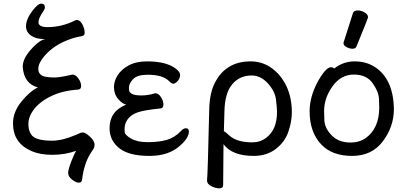

<svg xmlns="http://www.w3.org/2000/svg" viewBox="-20 -827 2224 1048"><path d="M409 170Q395 170 373.5 153.5Q352 137 352 117Q352 99 368 57Q384 15 396 -4Q335 18 266 18Q197 18 151 -3Q51 -46 51 -154Q51 -216 97 -272.5Q143 -329 187 -350Q111 -369 104 -462Q104 -504 143 -550Q182 -596 215 -611L227 -613Q227 -614 221 -614Q177 -614 152 -631Q122 -651 122 -683Q122 -721 154 -764Q186 -807 204 -807Q225 -807 225 -787Q225 -778 218 -768Q190 -728 190 -706Q190 -679 239 -679Q317 -679 389 -715Q395 -718 399 -718Q417 -718 429.5 -694Q442 -670 442 -650Q442 -632 430 -631Q313 -609 242 -542Q189 -490 189 -451Q189 -429 204 -418Q221 -404 279 -404Q306 -404 375 -420Q393 -420 408 -398.5Q423 -377 423 -358Q423 -339 406 -338Q319 -332 256.5 -301Q194 -270 162 -226Q135 -189 135 -149Q135 -116 149 -95Q169 -59 264 -59Q320 -59 395 -91Q399 -92 410.5 -98Q422 -104 432 -104Q442 -104 457 -93Q496 -63 496 -37Q496 -23 489.5 -13.5Q483 -4 471 15Q438 71 428 153Q427 170 409 170Z M796 24Q688 24 635 -15Q578 -58 578 -127Q578 -220 669 -256Q649 -259 625.5 -286Q602 -313 602 -352Q602 -384 622 -416Q642 -448 682.5 -470Q723 -492 782 -492Q888 -492 940 -452Q963 -434 963 -419Q963 -398 949 -384Q935 -370 927 -370Q917 -370 902 -385Q868 -419 786 -419Q730 -419 707 -395.5Q684 -372 684 -350Q684 -348 684.5 -335.5Q685 -323 700.5 -314.5Q716 -306 752 -306Q788 -306 827 -318Q845 -318 858.5 -297Q872 -276 872 -257Q872 -236 855 -235Q765 -226 729.5 -213Q694 -200 677 -176Q660 -152 660 -125Q660 -122 660.5 -106.5Q661 -91 695 -71Q729 -51 787 -51Q846 -51 889 -63Q932 -75 967 -111Q981 -127 995 -127Q1011 -127 1011 -109Q1011 -75 965 -34Q903 24 796 24Z M1176 201Q1158 201 1134 189.5Q1110 178 1110 158Q1114 127 1122 -229Q1124 -324 1156 -381Q1216 -492 1348 -492Q1407 -492 1454.5 -461Q1502 -430 1533 -377Q1573 -307 1573 -214Q1573 -164 1554 -108Q1535 -52 1485.5 -14Q1436 24 1365 24Q1247 24 1200 -40L1198 184Q1198 201 1176 201ZM1357 -50Q1401 -50 1433 -75Q1492 -119 1492 -216Q1492 -237 1486.5 -283Q1481 -329 1442 -372Q1403 -415 1354 -415Q1288 -415 1247.5 -367Q1207 -319 1205 -218L1202 -110Q1208 -110 1231 -88Q1272 -50 1357 -50Z M1902 24Q1793 24 1734 -38Q1670 -105 1670 -220Q1670 -296 1712 -377Q1758 -460 1786 -460Q1799 -460 1804 -453Q1854 -492 1916 -492Q1978 -492 2025 -462Q2127 -397 2130 -232Q2130 -136 2070 -56Q2010 24 1902 24ZM1894 -49Q1941 -49 1977 -74Q2050 -127 2050 -241Q2050 -249 2048.5 -287.5Q2047 -326 2014 -373Q1981 -420 1911 -420Q1841 -420 1795 -356Q1749 -292 1749 -220Q1749 -214 1750.5 -171Q1752 -128 1790 -88.5Q1828 -49 1894 -49ZM1904 -561Q1888 -561 1871.5 -570Q1855 -579 1855 -590Q1855 -598 1857 -600L1906 -754Q1910 -770 1933 -770Q1952 -770 1970.5 -759Q1989 -748 1989 -732Q1989 -728 1926 -574Q1921 -561 1904 -561Z"/></svg>

Font: LXGW WenKai TC
Style: Bold
Weight: 700
Designer: LXGW / Fontworks Inc.
Foundry: LXGW / Fontworks Inc.
Version: Version 1.330;April 28, 2024